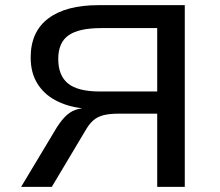

<svg xmlns="http://www.w3.org/2000/svg" viewBox="-20 -725 853 745"><path d="M62 0 200 -230Q221 -263 241 -280Q261 -297 284 -302L295 -304L298 -305Q239 -312 194 -336.5Q149 -361 124 -402.5Q99 -444 99 -502Q99 -602 167.5 -653.5Q236 -705 362 -705H697V0H590V-284H442Q405 -284 381.5 -278Q358 -272 341.5 -257.5Q325 -243 310 -216L181 0ZM368 -370H590V-616H373Q286 -616 246 -588Q206 -560 206 -496Q206 -432 244 -401Q282 -370 368 -370Z"/></svg>

Font: Nunito Sans 7pt SemiExpanded Medium
Style: Regular
Weight: 500
Width: 6
Designer: Vernon Adams
Foundry: Vernon Adams
Version: Version 3.101;gftools[0.9.27]